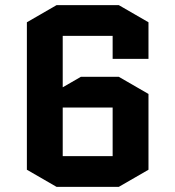

<svg xmlns="http://www.w3.org/2000/svg" viewBox="-20 -725 685 750"><path d="M225 -585V-384L296 -425H444L560 -358V-62L444 5H201L85 -62V-638L201 -705H444L560 -638V-495H420V-585ZM225 -305V-115H420V-305Z"/></svg>

Font: Quantico
Style: Bold
Weight: 700
Designer: Matt Desmond
Foundry: MADtype
Version: Version 2.002